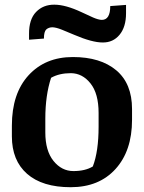

<svg xmlns="http://www.w3.org/2000/svg" viewBox="-20 -782 610 813"><path d="M397.5 -303.7Q397.5 -385.7 363.3 -428.7Q329.1 -471.7 280.3 -472.2Q231 -472.2 196.3 -452.6Q171.9 -378.4 171.9 -279.3V-221.2Q171.9 -143.6 206.5 -100.6Q241.2 -57.6 291 -57.6Q340.8 -57.6 373 -77.1Q397.5 -140.6 397.5 -245.6ZM30.3 -204.6V-250Q30.3 -386.2 101.1 -463.4Q171.9 -540.5 288.6 -540.5Q405.3 -540.5 472.2 -484.4Q539.1 -428.2 539.1 -320.3V-274.4Q539.1 -143.6 469.2 -66.4Q399.4 10.7 279.3 10.7Q159.2 10.7 94.7 -45.9Q30.3 -102.5 30.3 -204.6ZM411.1 -697.8Q446.8 -697.8 446.8 -756.3L513.7 -761.2V-726.1Q513.7 -668 486.3 -634.8Q459 -601.6 414.6 -602.1Q370.1 -602.1 294.9 -634.3Q266.6 -646.5 242.2 -656.2Q217.8 -666 202.1 -666.5Q186.5 -666.5 175.8 -657.2Q166 -647.9 166 -618.7L103 -613.8V-638.2Q102.5 -700.2 132.8 -731.4Q163.1 -762.7 210.4 -762.2Q257.8 -762.2 326.2 -730Q351.6 -717.8 374 -708Q396.5 -698.2 411.1 -697.8Z"/></svg>

Font: NoticiaText-Bold
Style: Bold
Weight: 700
Designer: JM Sole
Foundry: JM Sole
Version: Version 1.003